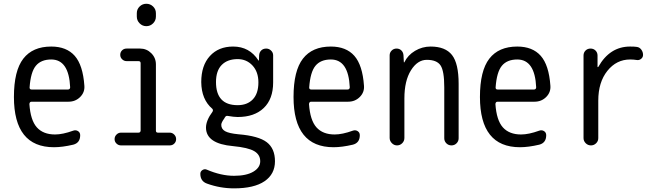

<svg xmlns="http://www.w3.org/2000/svg" viewBox="-20 -780 3540 1030"><path d="M254.9 -460.9Q200.2 -460.9 172.4 -427.2Q144.5 -393.6 138.7 -310.5Q138.7 -299.8 149.4 -299.8H344.7Q355.5 -299.8 356.4 -311.5Q349.6 -460.9 254.9 -460.9ZM269.5 9.8Q54.7 9.8 54.7 -259.8Q54.7 -400.4 105 -465.3Q155.3 -530.3 254.9 -530.3Q336.9 -530.3 380.9 -480.5Q424.8 -430.7 432.6 -320.3Q435.5 -285.2 410.2 -259.8Q384.8 -234.4 347.7 -234.4H149.4Q138.7 -234.4 137.7 -221.7Q143.6 -134.8 177.7 -96.7Q211.9 -58.6 275.4 -58.6Q316.4 -58.6 373 -79.1Q386.7 -84 398.4 -76.7Q410.2 -69.3 410.2 -54.7Q410.2 -13.7 373 -3.9Q314.5 9.8 269.5 9.8Z M628.9 0Q615.2 0 605 -9.8Q594.7 -19.5 594.7 -33.7Q594.7 -47.9 605 -58.1Q615.2 -68.4 628.9 -68.4H722.7Q733.4 -68.4 734.4 -79.1V-441.4Q734.4 -452.1 722.7 -452.1H659.2Q645.5 -452.1 635.3 -461.9Q625 -471.7 625 -485.8Q625 -500 634.8 -509.8Q644.5 -519.5 659.2 -519.5H731.4Q766.6 -519.5 791.5 -494.6Q816.4 -469.7 816.4 -434.6V-79.1Q816.4 -68.4 827.1 -68.4H890.6Q904.3 -68.4 914.6 -58.1Q924.8 -47.9 924.8 -33.7Q924.8 -19.5 915 -9.8Q905.3 0 890.6 0ZM713.9 -709Q713.9 -730.5 729 -745.1Q744.1 -759.8 765.1 -759.8Q786.1 -759.8 801.3 -745.1Q816.4 -730.5 816.4 -709V-691.4Q816.4 -669.9 801.3 -654.8Q786.1 -639.6 765.1 -639.6Q744.1 -639.6 729 -654.8Q713.9 -669.9 713.9 -691.4Z M1254.9 -462.9Q1200.2 -462.9 1169.4 -431.6Q1138.7 -400.4 1138.7 -339.8Q1138.7 -215.8 1254.9 -215.8Q1306.6 -215.8 1336.4 -247.1Q1366.2 -278.3 1366.2 -337.9Q1366.2 -394.5 1334.5 -428.7Q1302.7 -462.9 1254.9 -462.9ZM1235.4 163.1Q1301.8 163.1 1338.9 141.1Q1376 119.1 1376 85Q1376 49.8 1343.8 30.8Q1311.5 11.7 1230.5 3.9Q1085.9 -8.8 1085 -94.7Q1085 -133.8 1120.1 -180.7Q1125 -189.5 1119.1 -196.3Q1060.5 -246.1 1059.6 -339.8Q1059.6 -428.7 1106 -479.5Q1152.3 -530.3 1230.5 -530.3Q1318.4 -530.3 1366.2 -456.1Q1366.2 -455.1 1368.2 -455.1Q1369.1 -455.1 1369.1 -456.1L1370.1 -483.4Q1371.1 -499 1381.3 -509.3Q1391.6 -519.5 1408.2 -519.5Q1422.9 -519.5 1434.1 -508.8Q1445.3 -498 1445.3 -483.4V-337.9Q1445.3 -249 1395 -200.7Q1344.7 -152.3 1254.9 -152.3Q1235.4 -152.3 1201.2 -158.2Q1192.4 -160.2 1186.5 -150.4Q1185.5 -149.4 1184.6 -147Q1183.6 -144.5 1182.6 -143.6Q1167 -122.1 1167 -110.4Q1167 -87.9 1187.5 -76.2Q1208 -64.5 1259.8 -59.6Q1367.2 -50.8 1411.1 -17.1Q1455.1 16.6 1455.1 85Q1455.1 154.3 1398.9 192.4Q1342.8 230.5 1235.4 230.5Q1161.1 230.5 1090.8 205.1Q1054.7 192.4 1054.7 152.3Q1054.7 139.6 1065.9 132.3Q1077.1 125 1088.9 129.9Q1166 163.1 1235.4 163.1Z M1754.9 -460.9Q1700.2 -460.9 1672.4 -427.2Q1644.5 -393.6 1638.7 -310.5Q1638.7 -299.8 1649.4 -299.8H1844.7Q1855.5 -299.8 1856.4 -311.5Q1849.6 -460.9 1754.9 -460.9ZM1769.5 9.8Q1554.7 9.8 1554.7 -259.8Q1554.7 -400.4 1605 -465.3Q1655.3 -530.3 1754.9 -530.3Q1836.9 -530.3 1880.9 -480.5Q1924.8 -430.7 1932.6 -320.3Q1935.5 -285.2 1910.2 -259.8Q1884.8 -234.4 1847.7 -234.4H1649.4Q1638.7 -234.4 1637.7 -221.7Q1643.6 -134.8 1677.7 -96.7Q1711.9 -58.6 1775.4 -58.6Q1816.4 -58.6 1873 -79.1Q1886.7 -84 1898.4 -76.7Q1910.2 -69.3 1910.2 -54.7Q1910.2 -13.7 1873 -3.9Q1814.5 9.8 1769.5 9.8Z M2070.3 -40V-483.4Q2070.3 -498 2081.1 -508.8Q2091.8 -519.5 2107.4 -519.5Q2123 -519.5 2133.3 -509.3Q2143.6 -499 2144.5 -483.4L2146.5 -446.3Q2146.5 -445.3 2147.5 -445.3Q2149.4 -445.3 2149.4 -446.3Q2168 -484.4 2206.5 -507.3Q2245.1 -530.3 2290 -530.3Q2369.1 -530.3 2404.8 -484.9Q2440.4 -439.5 2440.4 -330.1V-38.1Q2440.4 -22.5 2429.2 -11.2Q2418 0 2401.9 0Q2385.7 0 2374.5 -11.2Q2363.3 -22.5 2363.3 -38.1V-311.5Q2363.3 -399.4 2343.3 -429.2Q2323.2 -459 2269.5 -459Q2219.7 -459 2184.6 -402.8Q2149.4 -346.7 2149.4 -252V-40Q2149.4 -23.4 2137.7 -11.7Q2126 0 2109.9 0Q2093.8 0 2082 -12.2Q2070.3 -24.4 2070.3 -40Z M2754.9 -460.9Q2700.2 -460.9 2672.4 -427.2Q2644.5 -393.6 2638.7 -310.5Q2638.7 -299.8 2649.4 -299.8H2844.7Q2855.5 -299.8 2856.4 -311.5Q2849.6 -460.9 2754.9 -460.9ZM2769.5 9.8Q2554.7 9.8 2554.7 -259.8Q2554.7 -400.4 2605 -465.3Q2655.3 -530.3 2754.9 -530.3Q2836.9 -530.3 2880.9 -480.5Q2924.8 -430.7 2932.6 -320.3Q2935.5 -285.2 2910.2 -259.8Q2884.8 -234.4 2847.7 -234.4H2649.4Q2638.7 -234.4 2637.7 -221.7Q2643.6 -134.8 2677.7 -96.7Q2711.9 -58.6 2775.4 -58.6Q2816.4 -58.6 2873 -79.1Q2886.7 -84 2898.4 -76.7Q2910.2 -69.3 2910.2 -54.7Q2910.2 -13.7 2873 -3.9Q2814.5 9.8 2769.5 9.8Z M3150.4 0Q3133.8 0 3122.1 -11.7Q3110.4 -23.4 3110.4 -39.1V-482.4Q3110.4 -498 3121.1 -508.8Q3131.8 -519.5 3147.9 -519.5Q3164.1 -519.5 3174.8 -508.8Q3185.5 -498 3185.5 -482.4V-420.9Q3185.5 -419.9 3186.5 -419.9Q3188.5 -419.9 3189.5 -420.9Q3251 -530.3 3360.4 -530.3Q3384.8 -530.3 3396.5 -528.3Q3411.1 -526.4 3420.4 -513.7Q3429.7 -501 3429.7 -485.4Q3429.7 -472.7 3419.4 -464.4Q3409.2 -456.1 3396.5 -458Q3378.9 -460.9 3360.4 -460.9Q3287.1 -460.9 3238.3 -399.9Q3189.5 -338.9 3189.5 -240.2V-39.1Q3189.5 -22.5 3177.7 -11.2Q3166 0 3150.4 0Z"/></svg>

Font: Rounded-X Mgen+ 2m regular
Style: Regular
Weight: 400
Designer: [Source Han Sans]
Ryoko NISHIZUKA  (kana & ideographs); Paul D. Hunt (Latin, Greek & Cyrillic); Wenlong ZHANG  (bopomofo
Version: Version 1.059.20150602